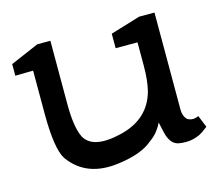

<svg xmlns="http://www.w3.org/2000/svg" viewBox="-74 -532 721 638"><g transform="rotate(-15 287.0 -213.0)"><path d="M380.9 -32.2Q342.8 1 263.7 11.7Q148.4 28.3 90.8 -52.7Q66.4 -89.8 66.4 -213.9V-359.4L4.9 -358.4V-398.4L102.5 -440.4H147.5V-222.7Q147.5 -141.6 166 -105.5Q194.3 -56.6 293.5 -80.6Q392.6 -104.5 417 -194.3Q425.8 -229.5 425.8 -279.3V-360.4H350.6V-410.2L453.1 -441.4H505.9V-107.4Q505.9 -85 518.6 -72.3Q531.2 -64.5 545.9 -67.4L557.6 -71.3L574.2 -30.3L566.4 -24.4Q526.4 8.8 470.7 -1Q442.4 -6.8 432.6 -49.8L424.8 -85Q409.2 -51.8 380.9 -32.2Z"/></g></svg>

Font: Hopone
Style: Regular
Weight: 400
Foundry: SIL International (SIL)
Version: Version 1.00 September 3, 2015, initial release